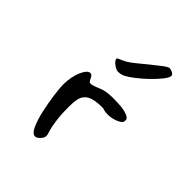

<svg xmlns="http://www.w3.org/2000/svg" viewBox="-139 -592 594 594"><g transform="rotate(45 158.0 -295.0)"><path d="M276 -305Q276 -298 270 -293.5Q264 -289 256 -286Q248 -283 240 -281.5Q232 -280 227 -280Q212 -280 207 -282Q202 -284 199 -284Q174 -284 159 -280Q144 -276 135.5 -267Q127 -258 124.5 -244.5Q122 -231 122 -212Q122 -180 124.5 -161Q127 -142 129.5 -130Q132 -118 134.5 -111.5Q137 -105 137 -99Q137 -91 128.5 -82Q120 -73 113 -73Q101 -73 91.5 -94.5Q82 -116 75.5 -145.5Q69 -175 65 -204Q61 -233 61 -248Q61 -265 64 -280.5Q67 -296 72 -307.5Q77 -319 83 -326Q89 -333 95 -333Q100 -333 103 -329.5Q106 -326 108 -321.5Q110 -317 112.5 -313.5Q115 -310 119 -310Q128 -310 148 -319Q168 -328 197 -328Q224 -328 237.5 -326.5Q251 -325 264 -320Q267 -319 271.5 -315.5Q276 -312 276 -305ZM279 -504Q279 -496 267 -481Q255 -466 238.5 -450Q222 -434 204.5 -420.5Q187 -407 177 -402Q169 -398 163 -397Q157 -396 153 -396Q145 -396 133 -405Q121 -414 121 -422Q121 -424 130 -427.5Q139 -431 150 -437Q160 -443 176.5 -456.5Q193 -470 209.5 -483.5Q226 -497 239.5 -507Q253 -517 258 -517Q265 -517 272 -513Q279 -509 279 -504Z"/></g></svg>

Font: Reenie Beanie
Style: Regular
Weight: 500
Designer: James Grieshaber
Foundry: James Grieshaber
Version: Version 1.000